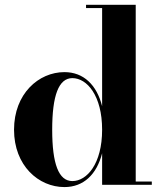

<svg xmlns="http://www.w3.org/2000/svg" viewBox="-20 -770 675 800"><path d="M612.5 -13.5H545.5V-750H338.5V-736.5H405.5V-327.5C383 -416.5 328 -469.5 248.5 -469.5C141 -469.5 38.5 -379.5 38.5 -229.5C38.5 -79.5 141 9.5 248.5 9.5C328 9.5 383 -43 405.5 -131.5V0H612.5ZM405.5 -229.5C405.5 -88 342.5 -15.5 281.5 -15.5C224.5 -15.5 197.5 -87 197.5 -229.5C197.5 -372 224.5 -444.5 281.5 -444.5C342.5 -444.5 405.5 -371.5 405.5 -229.5Z"/></svg>

Font: Bodoni* 16pt
Style: Bold
Weight: 700
Version: Version 2.3